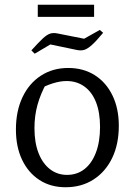

<svg xmlns="http://www.w3.org/2000/svg" viewBox="-20 -779 558 808"><path d="M256 9Q193 9 146 -21.5Q99 -52 73 -106.5Q47 -161 47 -234Q47 -311 74.5 -369.5Q102 -428 152 -460.5Q202 -493 267 -493Q331 -493 379 -462.5Q427 -432 453.5 -377Q480 -322 480 -250Q480 -172 452 -114Q424 -56 373.5 -23.5Q323 9 256 9ZM262 -43Q304 -43 335 -67Q366 -91 383.5 -136.5Q401 -182 401 -245Q401 -306 384 -349Q367 -392 335 -415Q303 -438 260 -438Q233 -438 201.5 -428Q170 -418 133 -398L176 -430Q151 -385 138 -338.5Q125 -292 125 -240Q125 -178 142.5 -134Q160 -90 191 -66.5Q222 -43 262 -43ZM126 -553 112 -567Q142 -600 159.5 -616.5Q177 -633 191 -637.5Q205 -642 223 -638L334 -616L400 -653L414 -641Q385 -606 366.5 -589.5Q348 -573 334 -569Q320 -565 302 -569L192 -592ZM139 -708V-759H376V-708Z"/></svg>

Font: Piazzolla 24pt
Style: Regular
Weight: 400
Designer: Juan Pablo del Peral
Foundry: Huerta Tipografica
Version: Version 2.005